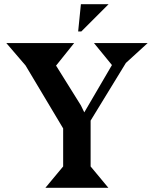

<svg xmlns="http://www.w3.org/2000/svg" viewBox="-20 -889 729 909"><path d="M363 -869H494L365 -740H350ZM195 0 279 -101V-281L101 -579L10 -685H331L246 -579H245L363 -390L379 -357L510 -581L425 -685H679L576 -591L409 -318V-101L493 0Z"/></svg>

Font: Bluu Next Cyrillic
Style: Bold
Weight: 700
Designer: Igor Stepanchenko
Foundry: Igor Stepanchenko
Version: Version 1.000